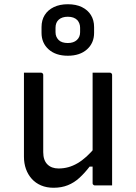

<svg xmlns="http://www.w3.org/2000/svg" viewBox="-20 -875 640 906"><path d="M173 -532Q177 -532 179 -530.5Q181 -529 182.5 -527Q184 -525 184 -521Q184 -476 184 -429.5Q184 -383 184 -336.5Q184 -290 184 -245Q184 -200 184 -157Q184 -119 203.5 -99.5Q223 -80 256 -80Q280 -80 302 -86Q324 -92 345.5 -104.5Q367 -117 388.5 -136.5Q410 -156 432 -183V-89H403Q380 -59 355 -36Q330 -13 300 -1Q270 11 233 11Q200 11 174 0Q148 -11 130 -31Q112 -51 102.5 -77.5Q93 -104 93 -136Q93 -181 93 -225.5Q93 -270 93 -315.5Q93 -361 93 -405Q93 -437 93 -468.5Q93 -500 93 -532Q113 -532 133 -532Q153 -532 173 -532ZM498 -532Q502 -532 504 -530.5Q506 -529 507.5 -527Q509 -525 509 -521Q509 -451 509 -380.5Q509 -310 509 -239.5Q509 -169 509 -99Q509 -78 509 -59.5Q509 -41 509 -25.5Q509 -10 509 0Q495 0 481.5 0Q468 0 454.5 0Q441 0 428 0Q425 0 422.5 -1.5Q420 -3 418.5 -5Q417 -7 417 -11Q417 -98 417 -185Q417 -272 417 -359Q417 -446 417 -532Q432 -532 445 -532Q458 -532 471.5 -532Q485 -532 498 -532ZM300 -855Q339 -855 366.5 -841.5Q394 -828 409 -804Q424 -780 424 -747V-720Q424 -672 390.5 -642Q357 -612 300 -612Q243 -612 209.5 -642Q176 -672 176 -720V-747Q176 -780 191 -804Q206 -828 234 -841.5Q262 -855 300 -855ZM300 -796Q273 -796 257.5 -782.5Q242 -769 242 -744V-723Q242 -711 246 -702Q250 -693 257 -686Q264 -679 275 -675.5Q286 -672 300 -672Q327 -672 342.5 -686Q358 -700 358 -723V-744Q358 -755 354.5 -764Q351 -773 345 -780Q337 -788 326 -792Q315 -796 300 -796Z"/></svg>

Font: RecMonoLinear Nerd Font Mono
Style: Regular
Weight: 400
Monospace: yes
Version: Version 1.085; ttfautohint (v1.8.4.7-5d5b);Nerd Fonts 3.2.1